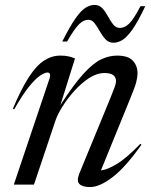

<svg xmlns="http://www.w3.org/2000/svg" viewBox="-20 -747 612 777"><path d="M37.5 -304.5 32 -307Q66.5 -388.5 97.2 -435.5Q128 -482.5 158.8 -502.2Q189.5 -522 224 -522Q242.5 -522 255.8 -519.2Q269 -516.5 283.5 -510.5L224.5 -322Q279.5 -407 319.2 -450Q359 -493 390.8 -507.5Q422.5 -522 453.5 -522Q499 -522 517.8 -501.2Q536.5 -480.5 536.5 -451Q536.5 -434 531 -413.5Q525.5 -393 506.5 -347L388.5 -57.5Q413 -59.5 452.5 -83.2Q492 -107 548 -165L552.5 -161.5Q487.5 -69.5 435.2 -29.8Q383 10 345 10Q313 10 301 -2.8Q289 -15.5 301.5 -46L425 -346Q439 -380 444.2 -394.8Q449.5 -409.5 449.5 -418.5Q449.5 -451.5 403 -451.5Q372 -451.5 340.2 -430.8Q308.5 -410 280.5 -378.8Q252.5 -347.5 232.8 -315.8Q213 -284 205.5 -262L117.5 0H36L181 -431Q184 -439.5 182.2 -446.5Q180.5 -453.5 172 -453.5Q161.5 -453.5 142.8 -441.2Q124 -429 97.8 -396.8Q71.5 -364.5 37.5 -304.5ZM568 -722Q538.5 -659.5 515.8 -627.5Q493 -595.5 474.8 -584.8Q456.5 -574 439.5 -574Q420 -574 407 -588Q394 -602 383.8 -620.5Q373.5 -639 362.8 -653Q352 -667 337.5 -667Q318.5 -667 300 -649Q281.5 -631 251.5 -579H232Q263.5 -641.5 286 -673.2Q308.5 -705 326.8 -716Q345 -727 362.5 -727Q382 -727 394.8 -713Q407.5 -699 417.2 -680.5Q427 -662 438 -648Q449 -634 465.5 -634Q485 -634 503.2 -652Q521.5 -670 548.5 -722Z"/></svg>

Font: Newsreader Display
Style: Italic
Weight: 400
Italic angle: -17°
Designer: Hugues Gentile
Foundry: Production Type
Version: Version 1.001